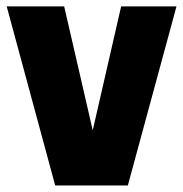

<svg xmlns="http://www.w3.org/2000/svg" viewBox="-24 -568 560 588"><path d="M145 0 -3.5 -548.5H172.5L260 -169L347 -548.5H516.5L367.5 0Z"/></svg>

Font: Encode Sans Cnd XBd
Style: Regular
Weight: 800
Width: 3
Designer: Multiple Designers
Foundry: Impallari Type
Version: Version 3.002; ttfautohint (v1.8.3) -l 8 -r 50 -G 200 -x 14 